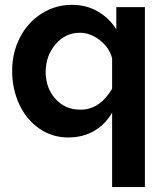

<svg xmlns="http://www.w3.org/2000/svg" viewBox="-20 -553 674 786"><path d="M274.9 -533.2Q333.5 -533.2 380.1 -506.3Q426.8 -479.5 456.1 -433.1V-523.9H573.2V212.9H439V-91.8Q409.7 -42 363.8 -16.1Q317.9 9.8 258.8 9.8Q193.4 9.8 140.6 -26.9Q87.9 -63.5 58.8 -126Q29.8 -188.5 29.8 -263.2Q29.8 -337.9 61.8 -399.7Q93.8 -461.4 150.1 -497.3Q206.5 -533.2 274.9 -533.2ZM439 -189.9V-314Q427.7 -357.9 388.7 -388.4Q349.6 -418.9 307.1 -418.9Q247.1 -418.9 207 -371.3Q167 -323.7 167 -258.8Q167 -192.9 206.8 -148.4Q246.6 -104 309.1 -104Q388.7 -104 439 -189.9Z"/></svg>

Font: Rawline
Style: Bold
Weight: 700
Designer: Matt McInerney, Pablo Impallari, Rodrigo Fuenzalida
Foundry: Matt McInerney, Pablo Impallari, Rodrigo Fuenzalida
Version: Version 4.020;PS 004.020;hotconv 1.0.88;makeotf.lib2.5.64775